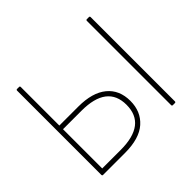

<svg xmlns="http://www.w3.org/2000/svg" viewBox="-174 -985 1222 1222"><g transform="rotate(-45 437.0 -374.0)"><path d="M570 -197Q570 -102 505.5 -44.5Q441 13 310 13H114Q106 13 106 5V-753Q106 -761 114 -761H131Q139 -761 139 -753V-406H310Q436 -406 503 -351Q570 -296 570 -197ZM742 -761H760Q768 -761 768 -753V5Q768 13 760 13H742Q734 13 734 5V-753Q734 -761 742 -761ZM535 -197Q535 -373 305 -373H139V-20H305Q535 -20 535 -197Z"/></g></svg>

Font: LINE Seed JP_TTF Thin
Style: Regular
Weight: 250
Designer: LY Corporation & Fontrix & Fontworks
Version: Version 1.008